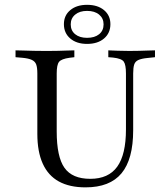

<svg xmlns="http://www.w3.org/2000/svg" viewBox="-20 -785 706 816"><path d="M138.7 -369.4V-472.6Q138.7 -497.6 133.9 -510.9Q129 -524.2 114.9 -530.6Q100.8 -537.1 74.2 -539.5L46 -541.9V-571Q60.5 -571 80.6 -570.2Q100.8 -569.4 124.2 -569Q147.6 -568.5 171 -568.5H179.8H186.3Q207.3 -568.5 227.4 -569Q247.6 -569.4 265.3 -570.2Q283.1 -571 296 -571V-541.9L275.8 -539.5Q241.1 -534.7 231 -522.2Q221 -509.7 221 -472.6V-369.4ZM343.5 11.3Q275.8 11.3 230.2 -13.7Q184.7 -38.7 161.7 -89.5Q138.7 -140.3 138.7 -216.1V-369.4H221V-226.6Q221 -118.5 254 -71.8Q287.1 -25 363.7 -25Q441.1 -25 478.2 -76.6Q515.3 -128.2 515.3 -234.7V-369.4H546V-231.5Q546 -108.1 496.4 -48.4Q446.8 11.3 343.5 11.3ZM515.3 -369.4V-472.6Q515.3 -509.7 506 -523Q496.8 -536.3 460.5 -540.3L440.3 -541.9V-571Q455.6 -570.2 480.6 -569.4Q505.6 -568.5 529.8 -568.5Q550 -568.5 570.2 -569Q590.3 -569.4 608.5 -570.2Q626.6 -571 638.7 -571V-541.9L608.1 -538.7Q582.3 -536.3 568.5 -530.2Q554.8 -524.2 550.4 -510.9Q546 -497.6 546 -472.6V-369.4ZM350 -598.4Q305.6 -598.4 278.6 -621.4Q251.6 -644.4 251.6 -682.3Q251.6 -719.4 278.6 -741.9Q305.6 -764.5 350 -764.5Q395.2 -764.5 422.2 -741.9Q449.2 -719.4 449.2 -682.3Q449.2 -644.4 422.2 -621.4Q395.2 -598.4 350 -598.4ZM350 -624.2Q382.3 -624.2 401.2 -639.5Q420.2 -654.8 420.2 -681.5Q420.2 -707.3 401.2 -723Q382.3 -738.7 350 -738.7Q318.5 -738.7 299.6 -723Q280.6 -707.3 280.6 -681.5Q280.6 -654.8 299.6 -639.5Q318.5 -624.2 350 -624.2Z"/></svg>

Font: Playfair 5pt SemiExpanded Light
Style: Regular
Weight: 400
Version: Version 2.203